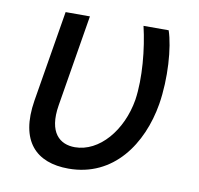

<svg xmlns="http://www.w3.org/2000/svg" viewBox="-67 -615 718 694"><g transform="rotate(10 292.0 -267.5)"><path d="M119.3 -545.5 63.9 -210.9C39.1 -57.9 109 9.9 227.3 9.9C392.8 9.9 485.1 -126.8 510.3 -277C525.9 -372.9 517.8 -485.8 497.5 -545.5H405.2C424.4 -464.5 434.7 -358.3 422.6 -277C403.4 -161.9 326.3 -70.3 236.5 -70.3C182.2 -70.3 136 -105.8 153.1 -209.5L208.5 -545.5Z"/></g></svg>

Font: Margiela Sans Text
Style: Italic
Weight: 400
Italic angle: -9.39999°
Designer: Stefan Endress, Andreas Faust
Version: Version 1.100;FEAKit 1.0